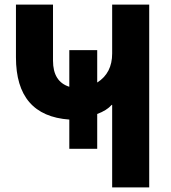

<svg xmlns="http://www.w3.org/2000/svg" viewBox="-20 -820 749 840"><path d="M49.8 -569.3V-799.8H211.9V-554.7Q211.9 -462.9 283.2 -440.4V-600.6H405.3V-459Q470.7 -500 470.7 -585.9V-799.8H632.8V0H470.7V-361.3H468.8Q447.3 -336.9 405.3 -321.3V-168.9H283.2V-296.9Q49.8 -313.5 49.8 -569.3Z"/></svg>

Font: Gothic A1 Black
Style: Regular
Weight: 900
Version: Version 2.50